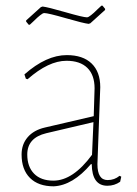

<svg xmlns="http://www.w3.org/2000/svg" viewBox="-20 -651 482 676"><path d="M341 -631 350 -620V-616L298 -569L292 -567Q274 -569 211.5 -587Q149 -605 136 -605Q133 -605 129.5 -603Q126 -601 121 -597Q116 -593 111.5 -589Q107 -585 99.5 -577.5Q92 -570 85 -564H81L72 -575V-579L124 -626L130 -628Q148 -626 210.5 -608Q273 -590 286 -590Q289 -590 292.5 -592Q296 -594 301 -598Q306 -602 310.5 -606Q315 -610 322.5 -617.5Q330 -625 337 -631ZM215 -457Q272 -457 302.5 -427.5Q333 -398 333 -344Q333 -332 328 -209Q323 -86 323 -73Q323 -17 359 -17Q383 -17 401 -32L407 -29L403 -11Q383 3 358 3Q304 3 303 -73H300Q236 2 169 5Q115 5 85.5 -24.5Q56 -54 56 -107Q56 -143 77.5 -168Q99 -193 138 -202L310 -242L313 -340Q313 -387 287.5 -412Q262 -437 214 -437Q151 -437 77 -372L71 -374L66 -389Q143 -457 215 -457ZM309 -221 143 -182Q76 -166 76 -107Q76 -64 100 -39.5Q124 -15 168 -15Q237 -15 304 -106Z"/></svg>

Font: Alegreya Sans SC Thin
Style: Regular
Weight: 100
Designer: Juan Pablo del Peral
Foundry: Huerta Tipografica
Version: Version 2.007